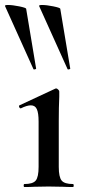

<svg xmlns="http://www.w3.org/2000/svg" viewBox="-54 -751 340 771"><path d="M44 -12Q78 -12 89.5 -26Q101 -40 101 -81V-263Q101 -297 94 -312.5Q87 -328 70 -328Q54 -328 30 -316H29Q25 -316 23 -321Q21 -326 24 -328L168 -395L171 -396Q175 -396 179.5 -391.5Q184 -387 184 -384V-363Q182 -321 182 -264V-81Q182 -40 193.5 -26Q205 -12 239 -12Q242 -12 242 -6Q242 0 239 0Q214 0 199 -1L141 -2L83 -1Q69 0 44 0Q41 0 41 -6Q41 -12 44 -12ZM115 -731Q133 -731 160 -725.5Q187 -720 188 -716L228 -476Q229 -474 223.5 -472.5Q218 -471 217 -474L103 -727Q102 -731 115 -731ZM-22 -731Q-4 -731 23 -725.5Q50 -720 51 -716L91 -476Q92 -474 86.5 -472.5Q81 -471 80 -474L-34 -727Q-35 -731 -22 -731Z"/></svg>

Font: Cormorant Garamond SemiBold
Style: Regular
Weight: 600
Designer: Christian Thalmann (Catharsis Fonts)
Foundry: Catharsis Fonts
Version: Version 4.000